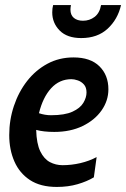

<svg xmlns="http://www.w3.org/2000/svg" viewBox="-20 -729 498 759"><path d="M351 -28Q323.5 -11.5 286.5 -0.8Q249.5 10 204.5 10Q140 10 98.5 -17.2Q57 -44.5 36.8 -91Q16.5 -137.5 16.5 -195Q16.5 -255 35 -310.2Q53.5 -365.5 87.2 -408.8Q121 -452 167.5 -477Q214 -502 270.5 -502Q337.5 -502 373 -467Q408.5 -432 408.5 -376Q408.5 -331 381.5 -292.5Q354.5 -254 306.5 -230.8Q258.5 -207.5 194.5 -207.5Q152 -207.5 123 -215.5Q124.5 -161 139.2 -130.8Q154 -100.5 177.2 -88.2Q200.5 -76 227.5 -76Q262.5 -76 297.8 -84.2Q333 -92.5 362 -108ZM262.5 -416Q215 -416 182.2 -380.2Q149.5 -344.5 134 -281.5Q157.5 -273.5 181.5 -273.5Q236 -273.5 266.5 -287.5Q297 -301.5 309.5 -322.5Q322 -343.5 322 -363.5Q322 -383.5 311.8 -395Q301.5 -406.5 287.5 -411.2Q273.5 -416 262.5 -416ZM301 -578.5Q245.5 -578.5 216 -608.2Q186.5 -638 186.5 -680Q186.5 -695.5 190 -709H260.5Q258.5 -698.5 258.5 -691Q258.5 -669.5 272 -658.2Q285.5 -647 308 -647Q334 -647 354 -662.2Q374 -677.5 379.5 -709H458.5Q445.5 -652.5 405.5 -615.5Q365.5 -578.5 301 -578.5Z"/></svg>

Font: Cabin Condensed Medium
Style: Italic
Weight: 500
Width: 3
Italic angle: -10°
Designer: Pablo Impallari
Foundry: Pablo Impallari. http://www.impallari.com Igino Marini. http://www.ikern.com
Version: Version 3.001; ttfautohint (v1.8.3)